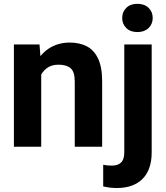

<svg xmlns="http://www.w3.org/2000/svg" viewBox="-20 -758 860 992"><path d="M192.9 -415.5V0H51.8V-528.3H184.1ZM171.9 -282.2 132.8 -281.2Q132.8 -360.4 158.7 -418Q184.6 -475.6 231.4 -506.8Q278.3 -538.1 340.8 -538.1Q390.6 -538.1 428.2 -518.8Q465.8 -499.5 486.8 -455.3Q507.8 -411.1 507.8 -336.4V0H366.2V-336.9Q366.2 -387.7 344.5 -405.8Q322.8 -423.8 282.2 -423.8Q245.1 -423.8 220.7 -405Q196.3 -386.2 184.1 -354.2Q171.9 -322.3 171.9 -282.2ZM622.1 -528.3H763.7V29.3Q763.7 118.7 716.6 166Q669.4 213.4 584 213.4Q565.9 213.4 548.6 211.4Q531.2 209.5 513.2 205.1V93.3Q524.4 95.7 535.9 96.7Q547.4 97.7 558.1 97.7Q589.4 97.7 605.7 81.5Q622.1 65.4 622.1 29.3ZM611.3 -665Q611.3 -696.8 632.6 -717.5Q653.8 -738.3 689.9 -738.3Q726.1 -738.3 747.6 -717.5Q769 -696.8 769 -665Q769 -633.8 747.6 -613Q726.1 -592.3 689.9 -592.3Q653.8 -592.3 632.6 -613Q611.3 -633.8 611.3 -665Z"/></svg>

Font: RobotoDEMO
Style: Regular
Weight: 400
Designer: Christian Robertson
Foundry: Google
Version: Version 2.136